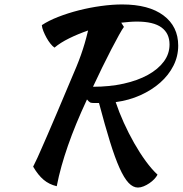

<svg xmlns="http://www.w3.org/2000/svg" viewBox="-20 -756 821 863"><path d="M781 -551Q781 -503 759.5 -460.5Q738 -418 700 -384.5Q662 -351 611 -328Q560 -305 500 -297Q515 -252 536.5 -204.5Q558 -157 583 -113Q608 -69 635 -32Q662 5 688 29Q683 39 673.5 49Q664 59 651.5 67.5Q639 76 625.5 81.5Q612 87 600 87Q578 87 558 66Q538 45 517.5 -0.5Q497 -46 474.5 -118.5Q452 -191 425 -293Q414 -293 403 -293Q392 -293 386 -295Q379 -299 371 -309Q344 -251 323 -200Q302 -149 285.5 -101.5Q269 -54 256.5 -9.5Q244 35 235 81Q201 73 176 52Q151 31 129 -7Q133 -16 137.5 -24.5Q142 -33 149 -48.5Q156 -64 166.5 -88Q177 -112 194.5 -152Q212 -192 236.5 -250Q261 -308 296 -391Q312 -428 323.5 -456Q335 -484 344 -509.5Q353 -535 360.5 -560.5Q368 -586 376 -619Q330 -603 290.5 -583.5Q251 -564 225 -542Q216 -548 206.5 -560Q197 -572 189 -586.5Q181 -601 175 -616Q169 -631 168 -643Q198 -663 241.5 -680Q285 -697 334 -709.5Q383 -722 434 -729Q485 -736 529 -736Q649 -736 715 -686.5Q781 -637 781 -551ZM537 -635Q530 -626 515 -599Q500 -572 480.5 -534.5Q461 -497 439.5 -453Q418 -409 398 -366Q473 -366 536 -380Q599 -394 645 -419.5Q691 -445 716.5 -479.5Q742 -514 742 -556Q742 -606 706 -632.5Q670 -659 595 -659Q578 -659 561 -657.5Q544 -656 525 -654Z"/></svg>

Font: Kaushan Script
Style: Regular
Weight: 400
Designer: Pablo Impallari
Foundry: Pablo Impallari
Version: Version 1.002